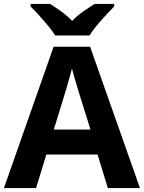

<svg xmlns="http://www.w3.org/2000/svg" viewBox="-20 -954 730 974"><path d="M527 0 475 -170H215L163 0H0L252 -717H437L690 0ZM387 -463Q382 -480 374 -506Q366 -532 358 -559Q350 -586 345 -606Q340 -586 331.5 -556.5Q323 -527 315.5 -500.5Q308 -474 304 -463L253 -297H439ZM260 -774Q246 -797 223.5 -824Q201 -851 177.5 -877Q154 -903 135 -921V-934H234Q260 -918 290 -896.5Q320 -875 346 -848Q372 -875 403 -896.5Q434 -918 460 -934H559V-921Q541 -903 517 -877Q493 -851 470.5 -824Q448 -797 434 -774Z"/></svg>

Font: Noto Sans Gujarati
Style: Regular
Weight: 400
Designer: Jelle Bosma - Monotype Design Team, Universal Thirst
Foundry: Monotype Imaging Inc.
Version: Version 2.102